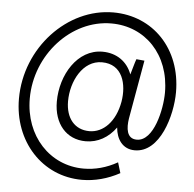

<svg xmlns="http://www.w3.org/2000/svg" viewBox="-59 -769 1029 1016"><g transform="rotate(5 455.5 -260.5)"><path d="M413 188C480 188 549 170 613 135L596 79C538 112 477 128 417 128C237 128 101 -18 101 -217C101 -450 284 -650 497 -650C677 -650 811 -512 811 -310C811 -221 774 -49 684 -49C629 -49 625 -106 633 -157L688 -469L645 -473C637 -452 631 -426 620 -390C596 -455 540 -497 463 -497C330 -497 245 -355 245 -213C245 -96 312 -17 415 -17C480 -17 535 -49 575 -104C580 -43 613 8 678 8C812 8 869 -193 869 -317C869 -548 713 -709 502 -709C259 -709 44 -483 44 -211C44 16 202 188 413 188ZM430 -72C352 -72 304 -130 304 -220C304 -327 364 -441 465 -441C575 -441 602 -336 586 -242C567 -135 504 -72 430 -72Z"/></g></svg>

Font: Fixel Text 20240404 Light
Style: Italic
Weight: 300
Width: 4
Italic angle: -10°
Designer: AlfaBravo + MacPaw
Foundry: Kyrylo Tkachov, Marchela Mozhyna, Serhii Makarenko, Maria Weinstein, Zakhar Kryvoshyya
Version: Version 1.211;Glyphs 3.2 (3225)